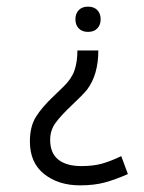

<svg xmlns="http://www.w3.org/2000/svg" viewBox="-20 -503 435 578"><path d="M283 -445Q283 -428 273 -417.5Q263 -407 245 -407Q227 -407 217 -417.5Q207 -428 207 -445Q207 -462 217 -472.5Q227 -483 245 -483Q263 -483 273 -472.5Q283 -462 283 -445ZM70 -77Q70 -122 88 -151Q106 -180 141 -213Q146 -218 170.5 -241.5Q195 -265 204 -290.5Q213 -316 213 -351H276Q276 -278 242 -233Q229 -217 198 -188Q164 -156 147.5 -133.5Q131 -111 131 -82Q131 -42 155.5 -22.5Q180 -3 225 -3Q261 -3 287.5 -10.5Q314 -18 345 -33L365 21Q329 37 296.5 46Q264 55 221 55Q156 55 113 21Q70 -13 70 -77Z"/></svg>

Font: Cambay Devanagari
Style: Regular
Weight: 400
Designer: Pooja Saxena
Foundry: Pooja Saxena
Version: Version 1.180;PS 001.180;hotconv 1.0.70;makeotf.lib2.5.58329